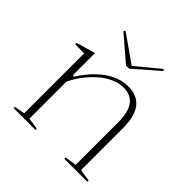

<svg xmlns="http://www.w3.org/2000/svg" viewBox="-185 -869 1025 1025"><g transform="rotate(45 327.5 -357.0)"><path d="M619 -10V0H445V-10L511 -20V-342Q511 -418 483.5 -455.5Q456 -493 400 -493Q367 -493 332.5 -478Q298 -463 266.5 -436Q235 -409 208 -374Q181 -339 162 -299V-20L228 -10V0H63V-10L122 -20V-473H54V-484L162 -515V-350L170 -344Q204 -398 243 -436Q282 -474 325 -494.5Q368 -515 413 -515Q449 -515 475 -503.5Q501 -492 517.5 -470Q534 -448 542.5 -415Q551 -382 551 -338V-20ZM481 -714 489 -706 350 -585H326L185 -706L194 -714L349 -605Z"/></g></svg>

Font: Kalnia ExtraLight
Style: Regular
Weight: 250
Designer: Frida Medrano
Foundry: Frida Medrano
Version: Version 1.105